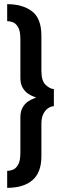

<svg xmlns="http://www.w3.org/2000/svg" viewBox="-20 -728 295 923"><path d="M14.5 175V93.5Q26.5 93.5 41.2 88.2Q56 83 67 64.2Q78 45.5 78 5.5V-163Q78 -192.5 88.5 -210.8Q99 -229 113.2 -239Q127.5 -249 139.5 -253.2Q151.5 -257.5 154 -259Q151.5 -260.5 139.5 -264.8Q127.5 -269 113.2 -279Q99 -289 88.5 -307Q78 -325 78 -354.5V-539Q78 -579 67 -597.5Q56 -616 41.2 -621.2Q26.5 -626.5 14.5 -626.5V-708Q88 -708 133.5 -674Q179 -640 179 -556V-387Q179 -338.5 200.2 -319.2Q221.5 -300 239 -300V-217.5Q227.5 -217.5 213.5 -209.2Q199.5 -201 189.2 -182.2Q179 -163.5 179 -131.5V23Q179 101 136.2 138Q93.5 175 14.5 175Z"/></svg>

Font: Anybody Condensed SemiBold
Style: Regular
Weight: 600
Width: 3
Designer: Tyler Finck
Foundry: Etcetera Type Company
Version: Version 1.010; ttfautohint (v1.8.3) -l 8 -r 50 -G 200 -x 14 